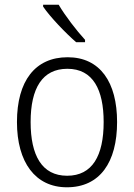

<svg xmlns="http://www.w3.org/2000/svg" viewBox="-20 -785 569 815"><path d="M229 -765H163V-757C192 -714 258 -645 303 -606H341V-616C305 -655 256 -719 229 -765ZM477 -267C477 -436 405 -542 267 -542C129 -542 52 -441 52 -267C52 -96 130 10 264 10C404 10 477 -96 477 -267ZM110 -267C110 -411 160 -493 266 -493C375 -493 420 -404 420 -267C420 -124 372 -39 265 -39C158 -39 110 -125 110 -267Z"/></svg>

Font: Noto Sans Ethiopic SemiCondensed Light
Style: Regular
Weight: 300
Width: 4
Designer: Monotype Design Team
Foundry: Monotype Imaging Inc.
Version: Version 2.102